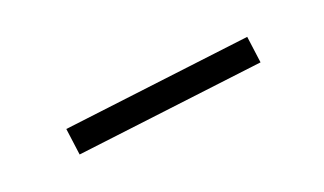

<svg xmlns="http://www.w3.org/2000/svg" viewBox="-27 -378 341 202"><g transform="rotate(-20 144.0 -277.0)"><path d="M37 -279 249 -305 253 -275 41 -249Z"/></g></svg>

Font: Piazzolla Thin
Style: Regular
Weight: 100
Designer: Juan Pablo del Peral
Foundry: Huerta Tipografica
Version: Version 1.330